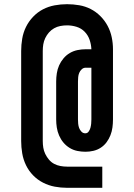

<svg xmlns="http://www.w3.org/2000/svg" viewBox="-20 -798 640 916"><path d="M300 98Q270 98 241 92.5Q212 87 185.5 73.5Q159 60 138 38.5Q117 17 104 -10Q91 -37 86 -66.5Q81 -96 81 -125V-555Q81 -584 86 -613.5Q91 -643 104 -669.5Q117 -696 138 -718Q159 -740 185 -753.5Q211 -767 240.5 -772.5Q270 -778 300 -778Q329 -778 358 -773Q387 -768 412.5 -755Q438 -742 459 -721Q480 -700 493.5 -674.5Q507 -649 513 -620.5Q519 -592 519 -563V-228Q519 -209 516.5 -190Q514 -171 507 -153Q500 -135 488.5 -119.5Q477 -104 461 -93.5Q445 -83 426 -78.5Q407 -74 388 -74Q368 -74 348.5 -78Q329 -82 312 -92.5Q295 -103 282.5 -118Q270 -133 262 -151.5Q254 -170 251 -189.5Q248 -209 248 -228V-409Q248 -428 251 -448Q254 -468 262 -486Q270 -504 283 -519.5Q296 -535 313 -545Q330 -555 349.5 -559Q369 -563 389 -563H416Q415 -586 407.5 -608Q400 -630 384 -646.5Q368 -663 345.5 -670Q323 -677 300 -677Q284 -677 268 -674Q252 -671 238 -663Q224 -655 213.5 -643Q203 -631 196 -616.5Q189 -602 186.5 -586.5Q184 -571 184 -555V-125Q184 -109 186.5 -93.5Q189 -78 196 -63.5Q203 -49 213.5 -36.5Q224 -24 238 -16.5Q252 -9 268 -6Q284 -3 300 -3H468V98ZM387 -162Q397 -162 403 -170.5Q409 -179 411.5 -188.5Q414 -198 415 -208Q416 -218 416 -228V-475H389Q378 -475 370 -467.5Q362 -460 358 -450.5Q354 -441 353 -430Q352 -419 352 -409V-228Q352 -218 353 -207.5Q354 -197 357.5 -187.5Q361 -178 368.5 -170Q376 -162 387 -162Z"/></svg>

Font: Iosevka SS04 Extended
Style: Bold
Weight: 700
Width: 7
Monospace: yes
Designer: Belleve Invis
Foundry: Belleve Invis
Version: Version 19.0.0; ttfautohint (v1.8.4)